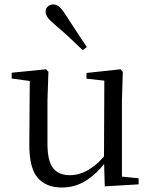

<svg xmlns="http://www.w3.org/2000/svg" viewBox="-20 -838 693 873"><path d="M260.9 14.6Q189.8 14.6 151.1 -29.8Q112.3 -74.2 113.3 -185.8L115.5 -483.7L137.7 -466.6L33.1 -481V-507.3L189.5 -523L200.2 -511.5L195.8 -380.4V-185.1Q195.8 -105.3 221.6 -73.3Q247.4 -41.4 296.3 -41.4Q342.8 -41.4 386.1 -68.1Q429.4 -94.9 464.9 -141.8L488.1 -103H461.7Q423.1 -51 373.2 -18.2Q323.3 14.6 260.9 14.6ZM456.4 9.3 452.8 -114.1V-115.5L454.4 -471.2L373.2 -480.3V-506.2L528.2 -523L538.4 -511.5L534.4 -380.4V-35L610.3 -27.4V0.2ZM374.8 -624 356 -610.1Q325.9 -639.2 295.1 -667.9Q264.3 -696.6 231.7 -723.8Q208.8 -742.9 198.1 -757Q187.4 -771.1 187.4 -783.8Q187.4 -800.3 198.2 -809.1Q208.9 -817.9 221.8 -817.9Q236 -817.9 248.5 -807.8Q261 -797.8 276.8 -773Q302.1 -734 326.5 -696.9Q350.9 -659.9 374.8 -624Z"/></svg>

Font: Early Summer Mincho VF
Style: Regular
Weight: 250
Designer: GuiWonder
Version: Version 1.002